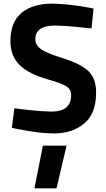

<svg xmlns="http://www.w3.org/2000/svg" viewBox="-20 -722 584 1053"><path d="M215 77H345L290 311H169ZM493 -675Q488 -677 415 -689Q343 -700 269 -702Q164 -703 101 -654Q39 -605 37 -500Q36 -419 85 -368Q134 -317 248 -285Q320 -265 346 -247Q372 -228 370 -198Q370 -158 345 -134Q319 -111 264 -110Q205 -111 135 -119Q65 -127 59 -128L45 -21Q50 -19 124 -6Q197 8 272 10Q375 10 440 -43Q505 -96 507 -207Q509 -289 466 -331Q423 -373 315 -406Q231 -432 202 -455Q172 -479 174 -510Q174 -544 201 -563Q228 -582 283 -582Q334 -581 404 -574Q475 -567 482 -566Z"/></svg>

Font: RazerF5
Style: Bold
Weight: 700
Foundry: Razer Inc.
Version: Version 1.000;PS 001.001;hotconv 1.0.56